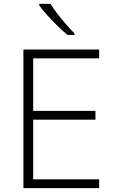

<svg xmlns="http://www.w3.org/2000/svg" viewBox="-20 -969 592 989"><path d="M490.7 0H100.6V-713.9H490.7V-668.5H150.9V-397.9H471.7V-352.5H150.9V-45.4H490.7ZM240.2 -949.2Q253.4 -927.2 274.9 -899.2Q296.4 -871.1 319.8 -844Q343.3 -816.9 363.3 -797.4V-789.1H327.6Q302.7 -809.6 274.7 -837.2Q246.6 -864.7 221.9 -892.3Q197.3 -919.9 182.1 -940.9V-949.2Z"/></svg>

Font: Open Sans Light
Style: Regular
Weight: 300
Designer: Monotype Design Team
Foundry: Monotype Imaging Inc.
Version: Version 3.000; ttfautohint (v1.8.4)